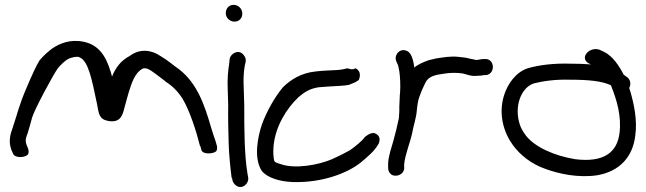

<svg xmlns="http://www.w3.org/2000/svg" viewBox="-20 -729 2657 790"><path d="M95 -185C100 -202 106 -222 112 -245C121 -277 200 -424 218 -448C231 -464 245 -476 255 -483C263 -489 275 -492 284 -494C305 -497 303 -496 319 -486C329 -476 338 -462 344 -443V-441H345C359 -402 370 -345 379 -302C387 -260 387 -238 427 -231C482 -222 486 -265 494 -293C498 -309 504 -328 509 -347C522 -389 535 -429 566 -446C580 -453 596 -443 619 -426L660 -395V-394C690 -375 711 -354 731 -323C761 -273 788 -188 803 -128L804 -129L809 -111C816 -92 859 -96 870 -107C873 -113 874 -119 873 -126V-127L867 -148C863 -159 857 -177 849 -203C822 -296 792 -385 718 -443C692 -461 672 -480 641 -498C605 -523 557 -531 514 -499C476 -479 455 -449 441 -414C425 -472 402 -541 325 -557C269 -569 226 -550 197 -531C179 -518 161 -502 143 -481C129 -459 113 -423 91 -372C57 -293 53 -265 33 -206C22 -176 14 -147 27 -112L34 -96C43 -77 86 -80 96 -95C99 -102 98 -111 95 -119L89 -134C83 -152 86 -162 95 -184Z M945 -640C964 -640 977 -654 977 -673C977 -693 961 -709 941 -709C921 -709 909 -693 909 -675C909 -655 926 -640 945 -640ZM919 -294C919 -270 918 -244 919 -217L921 -134C922 -95 929 -27 933 2V3L935 4C936 8 936 10 937 15C939 22 946 31 951 34C975 53 1006 27 1001 0L999 -10C985 -92 985 -199 985 -294C985 -319 983 -341 983 -362V-363C981 -397 982 -431 987 -458L991 -476C993 -486 988 -496 983 -502C963 -529 930 -509 925 -488V-487L923 -467C918 -436 915 -401 917 -361C917 -340 919 -318 919 -294Z M1106 -83C1104 -95 1104 -111 1106 -132C1114 -208 1157 -281 1209 -330C1235 -352 1257 -365 1292 -370C1304 -371 1322 -372 1332 -373C1355 -375 1392 -375 1417 -380H1418V-381C1463 -397 1458 -405 1458 -405C1465 -423 1459 -442 1442 -448C1433 -442 1424 -443 1410 -448C1394 -445 1391 -443 1370 -441C1339 -439 1311 -439 1279 -435C1219 -429 1176 -401 1145 -371C1111 -331 1077 -270 1058 -218C1040 -165 1023 -78 1057 -26C1079 2 1130 18 1184 20C1306 24 1410 -17 1464 -60C1489 -81 1522 -108 1536 -135H1537C1542 -146 1549 -169 1524 -180C1506 -188 1481 -165 1481 -165C1470 -149 1444 -128 1420 -111C1399 -99 1373 -86 1346 -74C1293 -51 1195 -32 1134 -54C1111 -61 1108 -62 1106 -79Z M1621 -242C1615 -212 1607 -180 1599 -151C1591 -122 1579 -90 1577 -58V-38C1577 -24 1586 -6 1607 -6C1626 -6 1640 -18 1643 -33V-53C1647 -95 1667 -139 1677 -186V-187C1682 -215 1693 -245 1695 -275C1697 -295 1700 -317 1706 -332L1716 -358L1729 -386C1739 -409 1759 -419 1795 -424L1815 -427C1835 -430 1860 -430 1882 -427C1897 -425 1916 -414 1942 -417C1952 -417 1961 -418 1973 -420H1981C2021 -427 2015 -491 1973 -486H1965C1957 -484 1951 -484 1939 -482C1938 -482 1935 -483 1932 -484L1916 -487C1908 -489 1900 -491 1893 -492L1867 -495C1832 -499 1800 -492 1777 -489H1776L1747 -482H1746C1723 -474 1699 -464 1685 -451C1681 -474 1676 -510 1655 -519C1625 -534 1599 -501 1611 -476C1614 -467 1617 -465 1619 -456C1625 -433 1627 -403 1627 -371C1627 -358 1626 -345 1625 -336V-335C1625 -318 1623 -305 1623 -289V-272C1623 -261 1621 -243 1621 -242Z M2091 -131C2120 -92 2165 -54 2227 -33C2280 -14 2359 4 2438 -8C2529 -24 2584 -83 2594 -172C2603 -235 2588 -303 2574 -351L2569 -367C2576 -380 2576 -399 2561 -411L2546 -422C2528 -457 2503 -496 2467 -515L2454 -521C2412 -545 2358 -492 2404 -467H2406L2411 -464C2386 -466 2358 -467 2327 -467C2260 -469 2199 -462 2151 -448C2103 -432 2069 -385 2054 -337C2029 -257 2054 -181 2091 -131ZM2177 -386C2216 -396 2270 -403 2325 -401H2326C2400 -401 2456 -396 2494 -378L2496 -372C2517 -319 2538 -252 2529 -181C2519 -103 2466 -59 2346 -74C2258 -89 2181 -124 2144 -171C2133 -186 2124 -200 2119 -216C2094 -291 2124 -369 2177 -386Z"/></svg>

Font: Stray Cat
Style: ExBdExt
Weight: 800
Version: Version 1.0